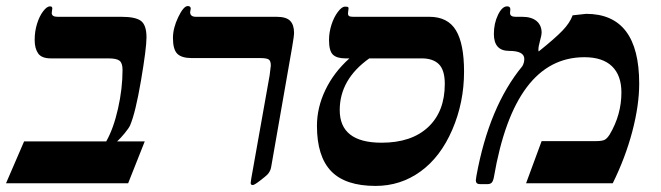

<svg xmlns="http://www.w3.org/2000/svg" viewBox="-42 -609 2197 638"><path d="M383.8 0H-22L38.1 -139.2H311Q335 -181.2 350.1 -247.8Q365.2 -314.5 365.2 -377Q365.2 -398.9 355.5 -407Q345.7 -415 317.9 -415H127Q96.2 -415 84.7 -431.6Q73.2 -448.2 73.2 -476.1Q73.2 -504.9 81.1 -530Q88.9 -555.2 101.3 -571.5Q113.8 -587.9 124 -587.9Q131.8 -587.9 131.8 -581.1L129.9 -565.9Q129.9 -553.2 148.9 -553.2H360.8Q409.2 -553.2 427 -539.1Q444.8 -524.9 444.8 -484.9Q444.8 -448.7 426.5 -341.3Q408.2 -233.9 390.1 -191.9Q385.7 -182.6 372.3 -166.3Q358.9 -149.9 347.2 -139.2H439Z M595.7 -416Q561.5 -416 547.1 -430.4Q532.7 -444.8 532.7 -482.9Q532.7 -515.6 550.3 -552.2Q567.9 -588.9 582 -588.9Q591.8 -588.9 591.8 -580.1L589.8 -568.8Q589.8 -553.2 608.9 -553.2H877Q909.2 -553.2 922.1 -539.8Q935.1 -526.4 935.1 -500Q935.1 -488.8 928.7 -452.1L858.9 -53.2Q857.9 -46.9 854.7 -40.5Q851.6 -34.2 846.7 -29.1Q841.8 -23.9 822.5 -9Q803.2 5.9 797.9 5.9Q791 5.9 791 -1L793 -16.1L854 -358.9Q857.9 -387.7 857.9 -391.1Q857.9 -407.7 850.1 -411.9Q842.3 -416 823.7 -416Z M1106 -415Q1077.1 -415 1064.2 -427.5Q1051.3 -439.9 1051.3 -476.1Q1051.3 -501 1059.3 -526.4Q1067.4 -551.8 1080.6 -569.3Q1093.8 -586.9 1104 -586.9Q1111.8 -586.9 1114 -585.9Q1116.2 -585 1116.2 -581.1L1114.3 -564.9Q1114.3 -558.1 1117.9 -555.7Q1121.6 -553.2 1131.3 -553.2H1384.3Q1445.8 -553.2 1472.9 -508.5Q1500 -463.9 1500 -371.1Q1500 -268.6 1460.9 -178Q1421.9 -87.4 1355.5 -39.3Q1289.1 8.8 1206.1 8.8Q1105.5 8.8 1058.3 -40.3Q1011.2 -89.4 1011.2 -190.9Q1011.2 -251.5 1039.1 -309.8Q1066.9 -368.2 1119.1 -415ZM1185.1 -415Q1086.9 -345.2 1086.9 -243.2Q1086.9 -134.8 1226.1 -134.8Q1325.2 -134.8 1380.6 -186.5Q1436 -238.3 1436 -330.1Q1436 -376 1416.5 -395.5Q1397 -415 1359.4 -415Z M1938 -140.1Q1959 -140.1 1967.3 -144.5Q1975.6 -148.9 1983.9 -162.1Q2022.9 -227.5 2022.9 -301.8Q2022.9 -358.4 1991.7 -388.7Q1960.4 -418.9 1899.9 -418.9Q1667.5 -418.9 1599.1 -20Q1596.7 -7.3 1592 -2.2Q1587.4 2.9 1577.1 2.9H1553.2Q1539.1 2.9 1539.1 -9.8L1541 -23.9Q1583 -254.9 1693.8 -389.2Q1700.2 -400.4 1700.2 -413.1Q1700.2 -439.9 1649.9 -439.9Q1599.1 -439.9 1599.1 -496.1Q1599.1 -531.2 1612.8 -559.6Q1626.5 -587.9 1643.1 -587.9Q1653.8 -587.9 1653.8 -578.1L1652.8 -565.9Q1652.8 -553.2 1670.9 -553.2H1692.9Q1724.1 -553.2 1741 -539.1Q1757.8 -524.9 1757.8 -500Q1757.8 -492.7 1752.4 -473.6Q1747.1 -454.1 1747.1 -444.8V-441.4L1748 -438Q1802.2 -481.4 1826.9 -507.1Q1851.6 -532.7 1860.8 -558.1L1905.8 -563Q2082 -563 2082 -331.1Q2082 -259.3 2059.1 -172.1Q2036.1 -85 1994.1 0H1706.1L1757.8 -140.1Z"/></svg>

Font: Tinos
Style: Bold Italic
Weight: 700
Italic angle: -16.333°
Designer: Steve Matteson
Foundry: Monotype Imaging Inc.
Version: Version 1.23